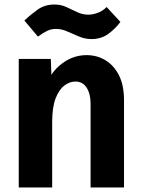

<svg xmlns="http://www.w3.org/2000/svg" viewBox="-20 -830 633 850"><path d="M381 0V-371Q381 -415 363.5 -442Q346 -469 314 -469Q288 -469 264.5 -451Q241 -433 226 -394Q211 -355 211 -290V0H63V-569H205L211 -398H165Q188 -492 242.5 -539Q297 -586 363 -586Q409 -586 446.5 -563.5Q484 -541 506.5 -497Q529 -453 529 -386V0ZM452 -799 513 -733Q491 -703 459.5 -680Q428 -657 385 -657Q357 -657 330.5 -668Q304 -679 278.5 -690.5Q253 -702 227 -702Q207 -702 189 -693.5Q171 -685 148 -668L88 -739Q114 -764 146 -787Q178 -810 221 -810Q250 -810 274.5 -798.5Q299 -787 322.5 -776Q346 -765 371 -765Q391 -765 413.5 -773.5Q436 -782 452 -799Z"/></svg>

Font: Yaldevi
Style: Bold
Weight: 700
Designer: Sol Matas, Rajitha Manaperi, Kosala Senevirathne
Foundry: Mooniak
Version: Version 1.100